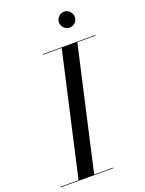

<svg xmlns="http://www.w3.org/2000/svg" viewBox="-211 -1016 827 1097"><g transform="rotate(-20 202.5 -468.0)"><path d="M274 -888C274 -861.5 296 -840 322.5 -840C349 -840 370 -861.5 370 -888C370 -914.5 349 -936.5 322.5 -936.5C296 -936.5 274 -914.5 274 -888ZM-40 -3.5V0H280V-3.5H166L334 -746.5H445V-750H125V-746.5H239L71 -3.5Z"/></g></svg>

Font: Bodoni* 48pt
Style: Italic
Weight: 400
Italic angle: -13°
Version: Version 2.3